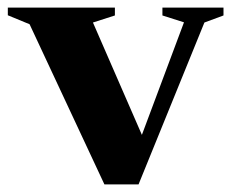

<svg xmlns="http://www.w3.org/2000/svg" viewBox="-32 -479 610 503"><path d="M503.5 -420 331 4H241.5L45.5 -415.5L-11.5 -439V-459H269V-438.5L211.5 -420L357 -86L323 -81L450 -420.5L393.5 -438.5V-459H553.5V-438.5Z"/></svg>

Font: Newsreader 36pt
Style: Bold
Weight: 700
Designer: Hugues Gentile
Foundry: Production Type
Version: Version 1.003